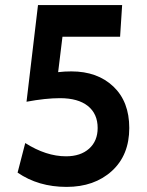

<svg xmlns="http://www.w3.org/2000/svg" viewBox="-20 -720 577 753"><path d="M260 -440Q362 -440 424.5 -380.8Q487 -321.5 487 -218Q487 -111.5 418.5 -49.2Q350 13 241 13Q130.5 13 49 -43L79 -159Q161 -107 239 -107Q296 -107 329.5 -137Q363 -167 363 -218Q363 -273.5 324.8 -304.2Q286.5 -335 215 -335Q159 -335 84 -321L129 -700H459L451 -576H225L208 -437Q232 -440 260 -440Z"/></svg>

Font: Cabin
Style: Bold
Weight: 700
Designer: Pablo Impallari
Foundry: Pablo Impallari. http://www.impallari.com Igino Marini. http://www.ikern.com
Version: Version 3.001;hotconv 1.0.109;makeotfexe 2.5.65596